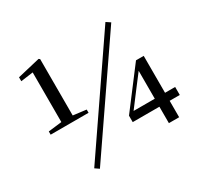

<svg xmlns="http://www.w3.org/2000/svg" viewBox="-160 -949 1235 1184"><g transform="rotate(-30 457.5 -357.0)"><path d="M74 -303V-326L175 -338H248L344 -326V-303ZM170 -303V-691L82 -679V-707L243 -745L251 -739V-303ZM741 0V-138V-156V-382H733L771 -412L674 -285L578 -158L584 -187V-174H886V-117H551V-163L759 -437H814V0ZM232 31 203 11 714 -736 744 -716Z"/></g></svg>

Font: Noto Serif KR ExtraLight SemiBold
Style: Regular
Weight: 600
Version: Version 2.002-H1;hotconv 1.1.0;makeotfexe 2.6.0